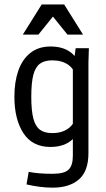

<svg xmlns="http://www.w3.org/2000/svg" viewBox="-20 -655 478 866"><path d="M99.6 176.8 109.4 120.1Q152.3 128.9 216.8 128.9Q270.5 128.9 289.6 109.9Q308.6 90.8 308.6 47.9V-358.4L312.5 -374L321.3 -437.5H380.9L378.9 -375V35.2Q378.9 117.2 335.9 154.3Q293 191.4 217.8 191.4Q188.5 191.4 158.7 187.5Q128.9 183.6 99.6 176.8ZM44.9 -218.8Q44.9 -285.2 62.5 -335.9Q80.1 -386.7 116.7 -416Q153.3 -445.3 208 -445.3Q272.5 -445.3 309.1 -410.2Q345.7 -375 357.4 -307.6L328.1 -294.9Q317.4 -341.8 288.6 -362.3Q259.8 -382.8 215.8 -382.8Q180.7 -382.8 160.2 -367.7Q139.6 -352.5 130.4 -317.4Q121.1 -282.2 121.1 -218.8Q121.1 -156.2 130.4 -120.6Q139.6 -85 160.2 -69.8Q180.7 -54.7 215.8 -54.7Q258.8 -54.7 287.6 -75.2Q316.4 -95.7 328.1 -141.6L356.4 -128.9Q344.7 -62.5 308.1 -27.3Q271.5 7.8 207 7.8Q126 7.8 85.4 -54.7Q44.9 -117.2 44.9 -218.8ZM168 -634.8H269.5L354.5 -499H284.2L199.2 -604.5H238.3L153.3 -499H83Z"/></svg>

Font: Sudo Var
Style: Regular
Weight: 400
Monospace: yes
Designer: Jens Kutilek
Foundry: Jens Kutilek
Version: Version 0.065;FEAKit 1.0